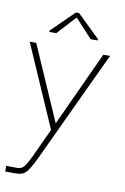

<svg xmlns="http://www.w3.org/2000/svg" viewBox="-89 -615 548 840"><g transform="rotate(10 184.5 -195.5)"><path d="M-5 174V149H44Q57 149 65.5 143.5Q74 138 82.5 124Q91 110 103 85L161 -40L2 -404H31L176 -72L329 -404H359L126 93Q114 118 104.5 134Q95 150 86 159Q77 168 66 171Q55 174 41 174ZM79 -461V-467L179 -565H193L294 -467V-461H263L187 -543H185L110 -461Z"/></g></svg>

Font: Darker Grotesque Light Light
Style: Regular
Weight: 300
Version: Version 1.000;gftools[0.9.28]